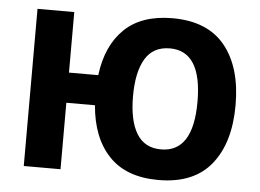

<svg xmlns="http://www.w3.org/2000/svg" viewBox="-52 -792 1175 869"><g transform="rotate(5 536.0 -357.5)"><path d="M697 10Q551 10 472.5 -72.5Q394 -155 382 -302H252V0H85V-714H252V-439H385Q402 -575 480 -650Q558 -725 698 -725Q857 -725 936.5 -627.5Q1016 -530 1016 -358Q1016 -186 936.5 -88Q857 10 697 10ZM697 -129Q843 -129 843 -358Q843 -588 698 -588Q622 -588 586 -528Q550 -468 550 -358Q550 -248 586 -188.5Q622 -129 697 -129Z"/></g></svg>

Font: Noto Sans UI ExtraBold
Style: Regular
Weight: 800
Designer: Monotype Design Team
Foundry: Monotype Imaging Inc.
Version: Version 1.001